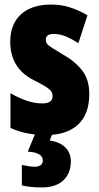

<svg xmlns="http://www.w3.org/2000/svg" viewBox="-20 -583 436 843"><path d="M372 -170Q372 -81 322 -35.5Q272 10 183 10Q143 10 103.5 3Q64 -4 26 -21V-174Q56 -156 92.5 -142.5Q129 -129 166 -129Q211 -129 211 -161Q211 -170 206.5 -179Q202 -188 184.5 -200Q167 -212 128 -231Q25 -283 25 -400Q25 -477 72 -520Q119 -563 205 -563Q248 -563 286 -551Q324 -539 364 -516L324 -393Q299 -410 271.5 -422Q244 -434 215 -434Q181 -434 181 -408Q181 -399 185.5 -392Q190 -385 207 -374Q224 -363 259 -342Q309 -314 340.5 -274Q372 -234 372 -170ZM291 126Q291 178 258 209Q225 240 163 240Q114 240 76 231V141Q93 145 106.5 147Q120 149 131 149Q168 149 168 121Q168 104 150.5 94Q133 84 102 83L136 0H212L198 34Q242 40 266.5 64Q291 88 291 126Z"/></svg>

Font: Noto Sans Sinhala ExtraCondensed Black
Style: Regular
Weight: 900
Width: 2
Designer: Jelle Bosma - Monotype Design Team
Foundry: Monotype Imaging Inc.
Version: Version 2.006; ttfautohint (v1.8.4.7-5d5b)